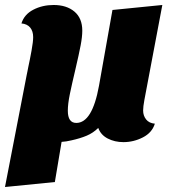

<svg xmlns="http://www.w3.org/2000/svg" viewBox="-49 -550 686 770"><path d="M525 -107Q525 -86 537 -71Q549 -56 572 -54Q561 -18 524 1Q487 20 446 20Q411 20 383 5.5Q355 -9 345 -37Q325 -17 299 -6Q273 5 237 13Q216 18 198 19L171 180L-29 200L58 -249Q59 -256 61 -263.5Q63 -271 64 -279Q71 -311 77.5 -347Q84 -383 84 -401Q84 -425 72 -439.5Q60 -454 37 -456Q48 -492 84.5 -511Q121 -530 166 -530Q218 -530 249.5 -503.5Q281 -477 281 -427Q281 -403 274.5 -368.5Q268 -334 253 -270Q239 -211 231 -172Q223 -133 223 -106Q223 -57 257 -57Q321 -57 348 -206L402 -510L602 -530L530 -149Q525 -122 525 -107Z"/></svg>

Font: Sansita ExtraBold Italic
Style: Regular
Weight: 800
Italic angle: -11°
Designer: Pablo Cosgaya
Foundry: Omnibus-Type
Version: Version 1.006